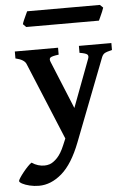

<svg xmlns="http://www.w3.org/2000/svg" viewBox="-77 -696 657 981"><g transform="rotate(-5 252.0 -206.0)"><path d="M514.6 -418.5Q485.4 -411.6 475.8 -405.5Q466.3 -399.4 460.9 -385.3L297.9 36.1Q256.3 144 200.7 192.1Q145 240.2 83 240.2Q58.1 240.2 35.2 234.6Q12.2 229 -2.2 221.2Q-16.6 213.4 -16.6 207Q-16.6 203.1 -8.8 190.9Q-1 178.7 11 163.8Q22.9 148.9 34.9 136.5Q46.9 124 55.2 119.1Q70.8 129.9 87.4 134.8Q104 139.6 119.1 139.6Q133.3 139.6 146.5 135.3Q164.6 129.4 185.3 108.2Q206.1 86.9 223.6 44.9L237.8 11.2L73.7 -385.3Q64.5 -408.2 19.5 -418.5V-454.1H241.2V-418.5Q206.1 -414.1 198.2 -407.5Q190.4 -400.9 196.8 -385.3L297.4 -140.1L389.6 -385.3Q395 -399.9 387 -406.7Q378.9 -413.6 348.1 -418.5V-454.1H514.6ZM488.8 -638.2Q486.8 -630.9 481.2 -617.7Q475.6 -604.5 469.7 -591.8Q463.9 -579.1 461.4 -573.7H88.4L72.8 -589.4Q74.2 -596.2 79.8 -609.1Q85.4 -622.1 91.3 -634.5Q97.2 -647 100.1 -653.3H473.1Z"/></g></svg>

Font: Gentium Plus
Style: Bold
Weight: 700
Designer: Victor Gaultney, Annie Olsen, Iska Routamaa, Becca Hirsbrunner
Foundry: SIL International
Version: Version 6.101